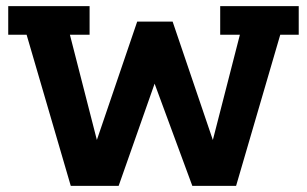

<svg xmlns="http://www.w3.org/2000/svg" viewBox="-20 -603 996 623"><path d="M209.6 0 66.3 -490.4H6.7V-583H270.7V-490.4H206.8L303.6 -112.7H282L425.2 -533H540.1L682.9 -112.7H661.4L758.4 -490.4H694.5V-583H949.3V-490.4H889.4L746.1 0H604L467.9 -368.8H494.8L365 0Z"/></svg>

Font: Rokkitt SemiBold
Style: Regular
Weight: 600
Designer: Vernon Adams
Foundry: Vernon Adams
Version: Version 3.103